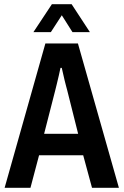

<svg xmlns="http://www.w3.org/2000/svg" viewBox="-20 -894 588 914"><path d="M2 0 196 -687H351L546 0H418L376 -155H166L125 0ZM190 -257H352L300 -464Q298 -472 294.5 -484.5Q291 -497 287.5 -512Q284 -527 280.5 -542.5Q277 -558 274 -571H268Q265 -555 260 -534.5Q255 -514 250.5 -494.5Q246 -475 243 -464ZM139 -741 227 -874H321L408 -741H325L251 -858H298L222 -741Z"/></svg>

Font: Archivo SemiBold Condensed
Style: Regular
Weight: 600
Width: 3
Version: Version 2.001